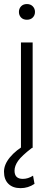

<svg xmlns="http://www.w3.org/2000/svg" viewBox="-22 -741 266 962"><path d="M141.6 0H83V-528.3H141.6ZM72.8 -681.2Q72.8 -697.8 83.5 -709.2Q94.2 -720.7 112.8 -720.7Q131.3 -720.7 142.3 -709.2Q153.3 -697.8 153.3 -681.2Q153.3 -664.6 142.3 -653.3Q131.3 -642.1 112.8 -642.1Q94.2 -642.1 83.5 -653.3Q72.8 -664.6 72.8 -681.2ZM138.2 0Q86.9 39.1 68.8 64.7Q50.8 90.3 50.8 114.3Q50.8 155.3 92.3 155.3Q118.7 155.3 143.6 139.2L150.9 180.2Q119.1 201.7 81.1 201.7Q42 201.7 20 179.9Q-2 158.2 -2 119.1Q-2 83 28.3 46.6Q58.6 10.3 109.4 -18.1Z"/></svg>

Font: SteelSelectRoboto
Style: Regular
Weight: 300
Designer: Google
Version: Version 2.137; 2017